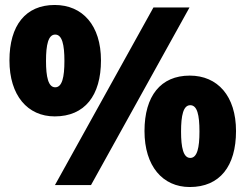

<svg xmlns="http://www.w3.org/2000/svg" viewBox="-20 -744 988 772"><path d="M200 -724C83 -724 18 -642 18 -501C18 -360 91 -276 200 -276C321 -276 386 -360 386 -501C386 -642 312 -724 200 -724ZM742 -714H597L201 0H346ZM202 -605C230 -605 239 -564 239 -499C239 -434 230 -393 202 -393C174 -393 165 -435 165 -499C165 -564 174 -605 202 -605ZM743 -440C626 -440 561 -358 561 -217C561 -76 634 8 743 8C864 8 929 -76 929 -217C929 -358 855 -440 743 -440ZM745 -321C773 -321 782 -282 782 -215C782 -150 773 -109 745 -109C717 -109 708 -151 708 -215C708 -280 717 -321 745 -321Z"/></svg>

Font: Noto Sans Myanmar UI Black
Style: Regular
Weight: 900
Designer: Monotype Design Team
Foundry: Monotype Imaging Inc.
Version: Version 2.103